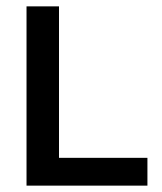

<svg xmlns="http://www.w3.org/2000/svg" viewBox="-20 -583 510 603"><path d="M63.3 -5V-563H165.3V-5ZM63.3 0V-87.3H443V0Z"/></svg>

Font: Darker Grotesque Light
Style: Regular
Weight: 300
Designer: Gabriel Lam
Foundry: TypeRant
Version: Version 1.000;gftools[0.9.28]